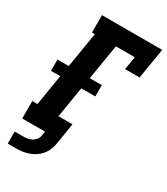

<svg xmlns="http://www.w3.org/2000/svg" viewBox="-218 -830 949 1091"><g transform="rotate(30 256.5 -285.0)"><path d="M19 165V86H71Q85 86 100 84Q115 82 128.5 75Q142 68 152 55.5Q162 43 164 28L169 0H19V-114H53L86 -316H25V-390H99L137 -621H118V-735H513L480 -535H385L399 -621H275L237 -390H316V-316H224L191 -114H283L260 28Q256 49 248 68.5Q240 88 225.5 105Q211 122 192 134Q173 146 153 153Q133 160 112 162.5Q91 165 71 165Z"/></g></svg>

Font: Iosevka Slab Heavy Oblique
Style: Regular
Weight: 900
Italic angle: -9°
Monospace: yes
Designer: Belleve Invis
Foundry: Belleve Invis
Version: Version 11.1.1; ttfautohint (v1.8.3)